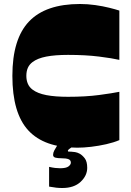

<svg xmlns="http://www.w3.org/2000/svg" viewBox="-20 -730 654 962"><path d="M578 -28Q550 -16 512.5 -7.5Q475 1 437 5.5Q399 10 367 10Q202 10 122 -76.5Q42 -163 42 -350Q42 -535 125.5 -622.5Q209 -710 381 -710Q419 -710 457.5 -704.5Q496 -699 528 -691Q560 -683 578 -677V-430Q544 -438 476.5 -446.5Q409 -455 321 -455Q256 -455 212 -446.5Q168 -438 143 -419Q127 -407 119.5 -390Q112 -373 112 -350Q112 -328 119.5 -310.5Q127 -293 143 -281Q168 -262 212 -253.5Q256 -245 321 -245Q409 -245 476.5 -254Q544 -263 578 -270ZM226 205V106Q243 110 256.5 111.5Q270 113 281 113Q311 113 323 104Q335 95 335 85Q335 72 323 67.5Q311 63 289 63Q270 63 258 60Q246 57 246 46Q246 35 252 24Q258 13 266 0H350Q334 11 327 16.5Q320 22 320 25Q320 29 323 29.5Q326 30 337 30Q344 30 356 32Q368 34 379 40Q392 47 404.5 63Q417 79 417 111Q417 150 384 181Q351 212 292 212Q277 212 262.5 210.5Q248 209 226 205Z"/></svg>

Font: Ojuju ExtraLight ExtraBold
Style: Regular
Weight: 800
Version: Version 1.000